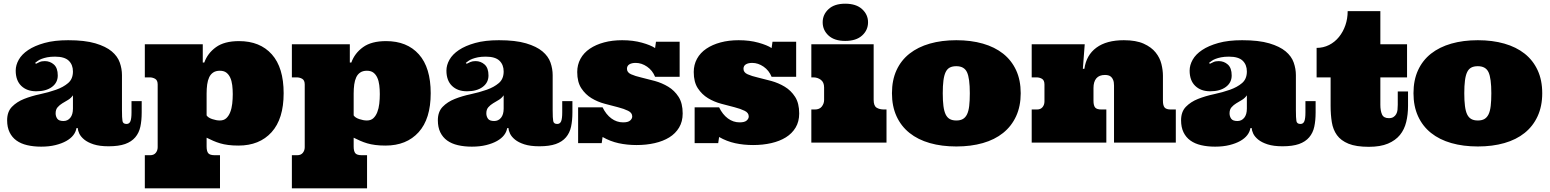

<svg xmlns="http://www.w3.org/2000/svg" viewBox="-20 -780 8474 1050"><path d="M280.8 -470.2Q255.9 -470.2 238 -466.6Q220.2 -462.9 207.5 -458Q194.8 -453.1 186.5 -447Q178.2 -440.9 171.9 -436L176.8 -431.2Q186 -436 197 -440.9Q208 -445.8 225.1 -445.8Q253.9 -445.8 274.9 -427Q295.9 -408.2 295.9 -367.2Q295.9 -328.1 263.9 -304.4Q231.9 -280.8 178.2 -280.8Q127 -280.8 96.4 -310.3Q65.9 -339.8 65.9 -394Q65.9 -423.8 82.5 -453.4Q99.1 -482.9 134 -506.3Q168.9 -529.8 222.9 -544.9Q276.9 -560.1 353 -560.1Q443.8 -560.1 501.5 -543Q559.1 -525.9 591.1 -499Q623 -472.2 635 -438Q647 -403.8 647 -369.1V-178.2Q647 -133.8 649.9 -117.9Q652.8 -102.1 671.9 -102.1Q687 -102.1 693.1 -116.5Q699.2 -130.9 699.2 -166V-227.1H754.9V-165Q754.9 -121.1 747.6 -87.2Q740.2 -53.2 719.7 -29.1Q699.2 -4.9 664.1 7.6Q628.9 20 574.2 20Q524.9 20 492.4 9.5Q460 -1 440.9 -16.6Q421.9 -32.2 413.8 -49.1Q405.8 -65.9 405.8 -79.1H397.9Q395 -59.1 381.1 -41Q367.2 -22.9 342.5 -9Q317.9 4.9 283.4 13.4Q249 22 205.1 22Q163.1 22 128.7 13.9Q94.2 5.9 70.1 -11.5Q45.9 -28.8 32.5 -56.4Q19 -84 19 -122.1Q19 -168.9 45.4 -196Q71.8 -223.1 111.8 -239Q151.9 -254.9 199 -264.9Q246.1 -274.9 286.1 -289.1Q326.2 -303.2 352.5 -325.7Q378.9 -348.1 378.9 -389.2Q378.9 -425.8 356 -448Q333 -470.2 280.8 -470.2ZM378.9 -258.8Q368.2 -243.2 352.1 -233.6Q335.9 -224.1 321 -215.1Q306.2 -206.1 295.2 -193.6Q284.2 -181.2 284.2 -160.2Q284.2 -144 293 -131.1Q301.8 -118.2 327.1 -118.2Q350.1 -118.2 364.5 -136Q378.9 -153.8 378.9 -186Z M1284.2 16.1Q1252.9 16.1 1228.5 12.9Q1204.1 9.8 1184.1 3.9Q1164.1 -2 1146 -10Q1127.9 -18.1 1109.9 -26.9V21Q1109.9 46.9 1118.9 57.9Q1127.9 68.8 1154.3 68.8H1183.1V250H772V68.8H801.3Q821.3 68.8 831.8 55.9Q842.3 43 842.3 24.9V-317.9Q842.3 -340.8 828.6 -348.9Q814.9 -356.9 797.9 -356.9H772V-538.1H1088.9V-438H1097.2Q1115.2 -488.8 1161.1 -522Q1207 -555.2 1287.1 -555.2Q1401.9 -555.2 1466.6 -482.7Q1531.2 -410.2 1531.2 -270Q1531.2 -129.9 1465.1 -56.9Q1398.9 16.1 1284.2 16.1ZM1252.9 -265.1Q1252.9 -291 1250 -314.5Q1247.1 -337.9 1239 -355.5Q1231 -373 1217.5 -383.1Q1204.1 -393.1 1182.1 -393.1Q1160.2 -393.1 1146 -383.5Q1131.8 -374 1124 -357.4Q1116.2 -340.8 1113 -317.9Q1109.9 -294.9 1109.9 -269V-148.9Q1118.2 -136.2 1140.6 -128.7Q1163.1 -121.1 1182.1 -121.1Q1204.1 -121.1 1217.5 -133.5Q1231 -146 1239 -166.5Q1247.1 -187 1250 -212.9Q1252.9 -238.8 1252.9 -265.1Z M2088.4 16.1Q2057.1 16.1 2032.7 12.9Q2008.3 9.8 1988.3 3.9Q1968.3 -2 1950.2 -10Q1932.1 -18.1 1914.1 -26.9V21Q1914.1 46.9 1923.1 57.9Q1932.1 68.8 1958.5 68.8H1987.3V250H1576.2V68.8H1605.5Q1625.5 68.8 1636 55.9Q1646.5 43 1646.5 24.9V-317.9Q1646.5 -340.8 1632.8 -348.9Q1619.1 -356.9 1602.1 -356.9H1576.2V-538.1H1893.1V-438H1901.4Q1919.4 -488.8 1965.3 -522Q2011.2 -555.2 2091.3 -555.2Q2206.1 -555.2 2270.8 -482.7Q2335.4 -410.2 2335.4 -270Q2335.4 -129.9 2269.3 -56.9Q2203.1 16.1 2088.4 16.1ZM2057.1 -265.1Q2057.1 -291 2054.2 -314.5Q2051.3 -337.9 2043.2 -355.5Q2035.2 -373 2021.7 -383.1Q2008.3 -393.1 1986.3 -393.1Q1964.4 -393.1 1950.2 -383.5Q1936 -374 1928.2 -357.4Q1920.4 -340.8 1917.2 -317.9Q1914.1 -294.9 1914.1 -269V-148.9Q1922.4 -136.2 1944.8 -128.7Q1967.3 -121.1 1986.3 -121.1Q2008.3 -121.1 2021.7 -133.5Q2035.2 -146 2043.2 -166.5Q2051.3 -187 2054.2 -212.9Q2057.1 -238.8 2057.1 -265.1Z M2636.2 -470.2Q2611.3 -470.2 2593.5 -466.6Q2575.7 -462.9 2563 -458Q2550.3 -453.1 2542 -447Q2533.7 -440.9 2527.3 -436L2532.2 -431.2Q2541.5 -436 2552.5 -440.9Q2563.5 -445.8 2580.6 -445.8Q2609.4 -445.8 2630.4 -427Q2651.4 -408.2 2651.4 -367.2Q2651.4 -328.1 2619.4 -304.4Q2587.4 -280.8 2533.7 -280.8Q2482.4 -280.8 2451.9 -310.3Q2421.4 -339.8 2421.4 -394Q2421.4 -423.8 2438 -453.4Q2454.6 -482.9 2489.5 -506.3Q2524.4 -529.8 2578.4 -544.9Q2632.3 -560.1 2708.5 -560.1Q2799.3 -560.1 2856.9 -543Q2914.6 -525.9 2946.5 -499Q2978.5 -472.2 2990.5 -438Q3002.4 -403.8 3002.4 -369.1V-178.2Q3002.4 -133.8 3005.4 -117.9Q3008.3 -102.1 3027.3 -102.1Q3042.5 -102.1 3048.6 -116.5Q3054.7 -130.9 3054.7 -166V-227.1H3110.4V-165Q3110.4 -121.1 3103 -87.2Q3095.7 -53.2 3075.2 -29.1Q3054.7 -4.9 3019.5 7.6Q2984.4 20 2929.7 20Q2880.4 20 2847.9 9.5Q2815.4 -1 2796.4 -16.6Q2777.3 -32.2 2769.3 -49.1Q2761.2 -65.9 2761.2 -79.1H2753.4Q2750.5 -59.1 2736.6 -41Q2722.7 -22.9 2698 -9Q2673.3 4.9 2638.9 13.4Q2604.5 22 2560.5 22Q2518.6 22 2484.1 13.9Q2449.7 5.9 2425.5 -11.5Q2401.4 -28.8 2387.9 -56.4Q2374.5 -84 2374.5 -122.1Q2374.5 -168.9 2400.9 -196Q2427.2 -223.1 2467.3 -239Q2507.3 -254.9 2554.4 -264.9Q2601.6 -274.9 2641.6 -289.1Q2681.6 -303.2 2708 -325.7Q2734.4 -348.1 2734.4 -389.2Q2734.4 -425.8 2711.4 -448Q2688.5 -470.2 2636.2 -470.2ZM2734.4 -258.8Q2723.6 -243.2 2707.5 -233.6Q2691.4 -224.1 2676.5 -215.1Q2661.6 -206.1 2650.6 -193.6Q2639.6 -181.2 2639.6 -160.2Q2639.6 -144 2648.4 -131.1Q2657.2 -118.2 2682.6 -118.2Q2705.6 -118.2 2720 -136Q2734.4 -153.8 2734.4 -186Z M3696.8 -359.9H3562.5Q3548.3 -395 3518.6 -415.5Q3488.8 -436 3456.5 -436Q3434.6 -436 3421.6 -428Q3408.7 -419.9 3408.7 -403.8Q3408.7 -383.8 3431.2 -373.8Q3453.6 -363.8 3487.5 -356Q3521.5 -348.1 3561 -337.2Q3600.6 -326.2 3634.5 -305.7Q3668.5 -285.2 3690.9 -250.5Q3713.4 -215.8 3713.4 -159.2Q3713.4 -115.2 3693.8 -82.5Q3674.3 -49.8 3640.4 -28.8Q3606.4 -7.8 3560.5 2.7Q3514.6 13.2 3461.4 13.2Q3409.7 13.2 3363.5 3.2Q3317.4 -6.8 3275.4 -30.8L3270.5 2.9H3141.6V-192.9H3275.4Q3294.4 -153.8 3323.5 -132.3Q3352.5 -110.8 3387.7 -110.8Q3414.6 -110.8 3426 -120.8Q3437.5 -130.9 3437.5 -143.1Q3437.5 -163.1 3415 -174.1Q3392.6 -185.1 3359.6 -193.6Q3326.7 -202.1 3287.1 -212.6Q3247.6 -223.1 3214.6 -243.2Q3181.6 -263.2 3159.2 -297.1Q3136.7 -331.1 3136.7 -386.2Q3136.7 -425.8 3154.5 -458.5Q3172.4 -491.2 3205.6 -513.7Q3238.8 -536.1 3283.7 -548.1Q3328.6 -560.1 3382.3 -560.1Q3442.4 -560.1 3490.5 -546.6Q3538.6 -533.2 3562.5 -517.1L3567.4 -551.8H3696.8Z M4334 -359.9H4199.7Q4185.5 -395 4155.8 -415.5Q4126 -436 4093.8 -436Q4071.8 -436 4058.8 -428Q4045.9 -419.9 4045.9 -403.8Q4045.9 -383.8 4068.4 -373.8Q4090.8 -363.8 4124.8 -356Q4158.7 -348.1 4198.2 -337.2Q4237.8 -326.2 4271.7 -305.7Q4305.7 -285.2 4328.1 -250.5Q4350.6 -215.8 4350.6 -159.2Q4350.6 -115.2 4331.1 -82.5Q4311.5 -49.8 4277.6 -28.8Q4243.7 -7.8 4197.8 2.7Q4151.9 13.2 4098.6 13.2Q4046.9 13.2 4000.7 3.2Q3954.6 -6.8 3912.6 -30.8L3907.7 2.9H3778.8V-192.9H3912.6Q3931.6 -153.8 3960.7 -132.3Q3989.7 -110.8 4024.9 -110.8Q4051.8 -110.8 4063.2 -120.8Q4074.7 -130.9 4074.7 -143.1Q4074.7 -163.1 4052.2 -174.1Q4029.8 -185.1 3996.8 -193.6Q3963.9 -202.1 3924.3 -212.6Q3884.8 -223.1 3851.8 -243.2Q3818.8 -263.2 3796.4 -297.1Q3773.9 -331.1 3773.9 -386.2Q3773.9 -425.8 3791.7 -458.5Q3809.6 -491.2 3842.8 -513.7Q3876 -536.1 3920.9 -548.1Q3965.8 -560.1 4019.5 -560.1Q4079.6 -560.1 4127.7 -546.6Q4175.8 -533.2 4199.7 -517.1L4204.6 -551.8H4334Z M4757.8 -538.1V-233.9Q4757.8 -201.2 4773.9 -191.2Q4790 -181.2 4814.9 -181.2H4828.1V0H4417V-181.2H4436Q4461.9 -181.2 4474.4 -197.5Q4486.8 -213.9 4486.8 -232.9V-301.8Q4486.8 -330.1 4469 -343.5Q4451.2 -356.9 4427.7 -356.9H4417V-538.1ZM4479 -658.2Q4479 -700.2 4511 -730Q4543 -759.8 4602.1 -759.8Q4662.1 -759.8 4694.6 -730Q4727.1 -700.2 4727.1 -658.2Q4727.1 -615.2 4694.6 -585.7Q4662.1 -556.2 4602.1 -556.2Q4543 -556.2 4511 -585.7Q4479 -615.2 4479 -658.2Z M4857.9 -270Q4857.9 -341.8 4882.8 -396Q4907.7 -450.2 4953.9 -486.6Q5000 -522.9 5064.9 -541.5Q5129.9 -560.1 5210 -560.1Q5290 -560.1 5355 -541.5Q5419.9 -522.9 5465.8 -486.6Q5511.7 -450.2 5536.9 -396Q5562 -341.8 5562 -270Q5562 -199.2 5536.9 -144.5Q5511.7 -89.8 5465.8 -53Q5419.9 -16.1 5355 2.4Q5290 21 5210 21Q5129.9 21 5064.9 2.4Q5000 -16.1 4953.9 -53Q4907.7 -89.8 4882.8 -144.5Q4857.9 -199.2 4857.9 -270ZM5135.7 -270Q5135.7 -229 5139.4 -200.4Q5143.1 -171.9 5151.4 -154.5Q5159.7 -137.2 5173.8 -129.2Q5188 -121.1 5210 -121.1Q5231.9 -121.1 5245.8 -129.2Q5259.8 -137.2 5268.3 -154.5Q5276.9 -171.9 5280.3 -200.4Q5283.7 -229 5283.7 -270Q5283.7 -352.1 5268.3 -385Q5252.9 -418 5210 -418Q5188 -418 5173.8 -410.4Q5159.7 -402.8 5151.4 -385.5Q5143.1 -368.2 5139.4 -339.6Q5135.7 -311 5135.7 -270Z M6072.3 -312Q6072.3 -331.1 6067.6 -342.5Q6063 -354 6055.9 -360.1Q6048.8 -366.2 6040 -368.2Q6031.2 -370.1 6022.9 -370.1Q5991.2 -370.1 5975.6 -351.6Q5960 -333 5960 -298.8V-229Q5960 -203.1 5969 -192.1Q5978 -181.2 6003.9 -181.2H6030.3V0H5622.1V-181.2H5650.9Q5670.9 -181.2 5681.4 -194.1Q5691.9 -207 5691.9 -225.1V-317.9Q5691.9 -340.8 5678.5 -348.9Q5665 -356.9 5647.9 -356.9H5622.1V-538.1H5912.1L5901.9 -403.8H5910.2Q5920.9 -479 5976.1 -519.5Q6031.2 -560.1 6126 -560.1Q6192.9 -560.1 6234.9 -541Q6276.9 -522 6300 -492.9Q6323.2 -463.9 6331.5 -429.9Q6339.8 -396 6339.8 -366.2V-229Q6339.8 -203.1 6348.9 -192.1Q6357.9 -181.2 6383.8 -181.2H6410.2V0H6072.3Z M6700.7 -470.2Q6675.8 -470.2 6658 -466.6Q6640.1 -462.9 6627.4 -458Q6614.7 -453.1 6606.4 -447Q6598.1 -440.9 6591.8 -436L6596.7 -431.2Q6606 -436 6616.9 -440.9Q6627.9 -445.8 6645 -445.8Q6673.8 -445.8 6694.8 -427Q6715.8 -408.2 6715.8 -367.2Q6715.8 -328.1 6683.8 -304.4Q6651.9 -280.8 6598.1 -280.8Q6546.9 -280.8 6516.4 -310.3Q6485.8 -339.8 6485.8 -394Q6485.8 -423.8 6502.4 -453.4Q6519 -482.9 6554 -506.3Q6588.9 -529.8 6642.8 -544.9Q6696.8 -560.1 6772.9 -560.1Q6863.8 -560.1 6921.4 -543Q6979 -525.9 7011 -499Q7043 -472.2 7054.9 -438Q7066.9 -403.8 7066.9 -369.1V-178.2Q7066.9 -133.8 7069.8 -117.9Q7072.8 -102.1 7091.8 -102.1Q7106.9 -102.1 7113 -116.5Q7119.1 -130.9 7119.1 -166V-227.1H7174.8V-165Q7174.8 -121.1 7167.5 -87.2Q7160.2 -53.2 7139.6 -29.1Q7119.1 -4.9 7084 7.6Q7048.8 20 6994.1 20Q6944.8 20 6912.4 9.5Q6879.9 -1 6860.8 -16.6Q6841.8 -32.2 6833.7 -49.1Q6825.7 -65.9 6825.7 -79.1H6817.9Q6814.9 -59.1 6801 -41Q6787.1 -22.9 6762.5 -9Q6737.8 4.9 6703.4 13.4Q6668.9 22 6625 22Q6583 22 6548.6 13.9Q6514.2 5.9 6490 -11.5Q6465.8 -28.8 6452.4 -56.4Q6439 -84 6439 -122.1Q6439 -168.9 6465.3 -196Q6491.7 -223.1 6531.7 -239Q6571.8 -254.9 6618.9 -264.9Q6666 -274.9 6706.1 -289.1Q6746.1 -303.2 6772.5 -325.7Q6798.8 -348.1 6798.8 -389.2Q6798.8 -425.8 6775.9 -448Q6752.9 -470.2 6700.7 -470.2ZM6798.8 -258.8Q6788.1 -243.2 6772 -233.6Q6755.9 -224.1 6741 -215.1Q6726.1 -206.1 6715.1 -193.6Q6704.1 -181.2 6704.1 -160.2Q6704.1 -144 6712.9 -131.1Q6721.7 -118.2 6747.1 -118.2Q6770 -118.2 6784.4 -136Q6798.8 -153.8 6798.8 -186Z M7528.8 -719.2V-538.1H7674.8V-356.9H7528.8V-207Q7528.8 -174.8 7537.8 -154.3Q7546.9 -133.8 7575.2 -133.8Q7590.8 -133.8 7600.3 -139.9Q7609.9 -146 7615.5 -156Q7621.1 -166 7622.6 -179Q7624 -191.9 7624 -207V-279.8H7680.2V-201.2Q7680.2 -153.8 7670.2 -112.8Q7660.2 -71.8 7636 -42Q7611.8 -12.2 7570.3 5.4Q7528.8 22.9 7465.8 22.9Q7396 22.9 7354.5 5.9Q7313 -11.2 7291.5 -41Q7270 -70.8 7263.4 -111.8Q7256.8 -152.8 7256.8 -201.2V-356.9H7180.2V-518.1Q7216.8 -518.1 7248.3 -533.9Q7279.8 -549.8 7302.5 -577.9Q7325.2 -606 7337.6 -642.1Q7350.1 -678.2 7350.1 -719.2Z M7710 -270Q7710 -341.8 7734.9 -396Q7759.8 -450.2 7805.9 -486.6Q7852.1 -522.9 7917 -541.5Q7981.9 -560.1 8062 -560.1Q8142.1 -560.1 8207 -541.5Q8272 -522.9 8317.9 -486.6Q8363.8 -450.2 8388.9 -396Q8414.1 -341.8 8414.1 -270Q8414.1 -199.2 8388.9 -144.5Q8363.8 -89.8 8317.9 -53Q8272 -16.1 8207 2.4Q8142.1 21 8062 21Q7981.9 21 7917 2.4Q7852.1 -16.1 7805.9 -53Q7759.8 -89.8 7734.9 -144.5Q7710 -199.2 7710 -270ZM7987.8 -270Q7987.8 -229 7991.5 -200.4Q7995.1 -171.9 8003.4 -154.5Q8011.7 -137.2 8025.9 -129.2Q8040 -121.1 8062 -121.1Q8084 -121.1 8097.9 -129.2Q8111.8 -137.2 8120.4 -154.5Q8128.9 -171.9 8132.3 -200.4Q8135.7 -229 8135.7 -270Q8135.7 -352.1 8120.4 -385Q8105 -418 8062 -418Q8040 -418 8025.9 -410.4Q8011.7 -402.8 8003.4 -385.5Q7995.1 -368.2 7991.5 -339.6Q7987.8 -311 7987.8 -270Z"/></svg>

Font: Ultra
Style: Regular
Weight: 400
Designer: Astigmatic (AOETI)
Foundry: Astigmatic (AOETI)
Version: Version 1.001